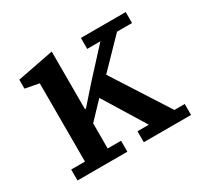

<svg xmlns="http://www.w3.org/2000/svg" viewBox="-119 -676 849 820"><g transform="rotate(-30 305.0 -266.0)"><path d="M44 -54H112V-440L44 -453V-497L224 -532V-248H229L303 -332L426 -466H361V-520H582V-466H508L376 -330L553 -54H604V0H371V-54H427L301 -259L224 -178V-54H290V0H44Z"/></g></svg>

Font: IBM Plex Serif Medm
Style: Regular
Weight: 500
Designer: Mike Abbink, Paul van der Laan, Pieter van Rosmalen
Foundry: Bold Monday
Version: Version 3.001